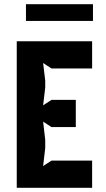

<svg xmlns="http://www.w3.org/2000/svg" viewBox="-20 -897 504 917"><path d="M60 0H420V-130H226L186 -104L196 -190V-229L186 -316L226 -290H342V-420H226L186 -394L196 -479V-512L186 -596L226 -570H420V-700H60ZM104 -797H424V-877H104Z"/></svg>

Font: Pescante Normal
Style: Regular
Weight: 400
Designer: Ariel Martín Pérez
Foundry: Tunera Type Foundry
Version: Version 1.000;FEAKit 1.0